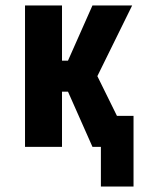

<svg xmlns="http://www.w3.org/2000/svg" viewBox="-20 -540 540 706"><path d="M471 146H351V0H320L230 -203H208V0H72V-520H208V-317H230L320 -520H466L338 -260L410 -114H471Z"/></svg>

Font: Iosevka Heavy
Style: Regular
Weight: 900
Monospace: yes
Designer: Belleve Invis
Foundry: Belleve Invis
Version: Version 32.5.0; ttfautohint (v1.8.4)